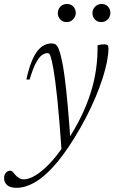

<svg xmlns="http://www.w3.org/2000/svg" viewBox="-101 -658 563 940"><path d="M44 -268.5H28Q39 -319 52.5 -353.2Q66 -387.5 81.8 -407.8Q97.5 -428 115.5 -436.8Q133.5 -445.5 152.5 -445.5Q163.5 -445.5 171.2 -440.5Q179 -435.5 186 -419.2Q193 -403 200 -370.5Q208 -338 215.5 -281.2Q223 -224.5 230.2 -144.5Q237.5 -64.5 244.5 38.5L201 86.5Q195.5 8 190.2 -56.5Q185 -121 179.8 -171.5Q174.5 -222 169.5 -260Q164.5 -298 160 -323.5Q153.5 -357.5 149.2 -373.5Q145 -389.5 141 -393.8Q137 -398 131.5 -398Q117 -398 102.5 -386.8Q88 -375.5 73.5 -347.2Q59 -319 44 -268.5ZM214 50.5 228.5 30.5Q267.5 -28.5 295.8 -86.5Q324 -144.5 342.5 -202.5Q361 -260.5 369.2 -318.5Q377.5 -376.5 376.5 -436Q386 -439 394.5 -440Q403 -441 410.5 -441Q421 -441 425.5 -437Q430 -433 430 -422Q430 -393.5 422.8 -356.2Q415.5 -319 401.5 -275.2Q387.5 -231.5 367.2 -183.2Q347 -135 320.8 -84.2Q294.5 -33.5 262.5 18.5Q209 104.5 160.2 158Q111.5 211.5 66.5 236.5Q21.5 261.5 -20 261.5Q-51.5 261.5 -66.2 248.2Q-81 235 -81 214.5Q-81 197.5 -72 187.5Q-63 177.5 -50.5 177.5Q-45.5 177.5 -40 182.2Q-34.5 187 -26.5 197.5Q-18 208 -7.2 214Q3.5 220 16 220Q40.5 220 72.5 200.8Q104.5 181.5 141 143.8Q177.5 106 214 50.5ZM225 -550Q205.5 -550 193.8 -563.2Q182 -576.5 182 -593.5Q182 -605.5 187.5 -615.8Q193 -626 203.2 -632.2Q213.5 -638.5 227 -638.5Q246.5 -638.5 258.2 -625.5Q270 -612.5 270 -595Q270 -583.5 264.2 -573.2Q258.5 -563 248.8 -556.5Q239 -550 225 -550ZM394.5 -550Q375 -550 363.2 -563.2Q351.5 -576.5 351.5 -593.5Q351.5 -605.5 357.2 -615.8Q363 -626 373 -632.2Q383 -638.5 396.5 -638.5Q416 -638.5 427.8 -625.5Q439.5 -612.5 439.5 -595Q439.5 -583.5 434 -573.2Q428.5 -563 418.5 -556.5Q408.5 -550 394.5 -550Z"/></svg>

Font: Newsreader 24pt Light
Style: Italic
Weight: 300
Italic angle: -17°
Designer: Hugues Gentile
Foundry: Production Type
Version: Version 1.003